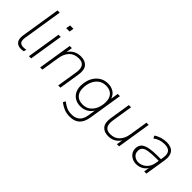

<svg xmlns="http://www.w3.org/2000/svg" viewBox="47 -1546 2575 2575"><g transform="rotate(45 1334.5 -258.5)"><path d="M177 8Q115 8 86 -30Q57 -68 69 -143L158 -705H200L111 -143Q101 -82 119.5 -56.5Q138 -31 185 -31Q210 -31 235 -37L226 1Q215 5 201.5 6.5Q188 8 177 8Z M409 -619 419 -682H483L473 -619ZM321 0 398 -484H440L363 0Z M534 0 611 -484H652L638 -396Q666 -441 711.5 -466.5Q757 -492 818 -492Q899 -492 940 -443.5Q981 -395 965 -295L918 0H876L923 -296Q948 -453 817 -453Q731 -453 681.5 -401.5Q632 -350 618 -264L576 0Z M1281 188Q1217 188 1167 166.5Q1117 145 1079 114L1098 79Q1143 113 1182 131Q1221 149 1279 149Q1347 149 1390 112.5Q1433 76 1445 0L1462 -110Q1435 -64 1389 -37.5Q1343 -11 1282 -11Q1225 -11 1182 -35.5Q1139 -60 1115 -104.5Q1091 -149 1091 -208Q1091 -263 1106.5 -314Q1122 -365 1153 -405Q1184 -445 1229 -468.5Q1274 -492 1334 -492Q1392 -492 1438 -464Q1484 -436 1504 -377L1521 -484H1563L1486 -2Q1470 95 1419.5 141.5Q1369 188 1281 188ZM1288 -50Q1353 -50 1397 -84.5Q1441 -119 1463.5 -175Q1486 -231 1486 -296Q1486 -371 1445.5 -412Q1405 -453 1332 -453Q1268 -453 1223.5 -418.5Q1179 -384 1156.5 -328.5Q1134 -273 1134 -208Q1134 -132 1174.5 -91Q1215 -50 1288 -50Z M1829 8Q1750 8 1709.5 -40.5Q1669 -89 1685 -189L1732 -484H1774L1727 -188Q1702 -31 1830 -31Q1913 -31 1962 -83Q2011 -135 2024 -220L2066 -484H2108L2031 0H1990L2004 -87Q1977 -42 1932 -17Q1887 8 1829 8Z M2360 8Q2320 8 2284 -9.5Q2248 -27 2226 -59Q2204 -91 2204 -134Q2204 -210 2269 -242.5Q2334 -275 2479 -275H2550L2556 -315Q2567 -383 2540.5 -418Q2514 -453 2444 -453Q2398 -453 2358.5 -440.5Q2319 -428 2281 -400L2263 -436Q2298 -462 2347 -477Q2396 -492 2446 -492Q2534 -492 2572 -442Q2610 -392 2596 -302L2548 0H2507L2519 -80Q2494 -35 2450 -13.5Q2406 8 2360 8ZM2363 -30Q2403 -30 2439.5 -49Q2476 -68 2502 -104Q2528 -140 2536 -191L2544 -238H2495Q2402 -238 2349 -228.5Q2296 -219 2273.5 -196.5Q2251 -174 2251 -136Q2251 -84 2285.5 -57Q2320 -30 2363 -30Z"/></g></svg>

Font: Nunito Sans ExtraLight
Style: Italic
Weight: 200
Italic angle: -9°
Designer: Vernon Adams
Foundry: Vernon Adams
Version: Version 3.006; ttfautohint (v1.8.3)